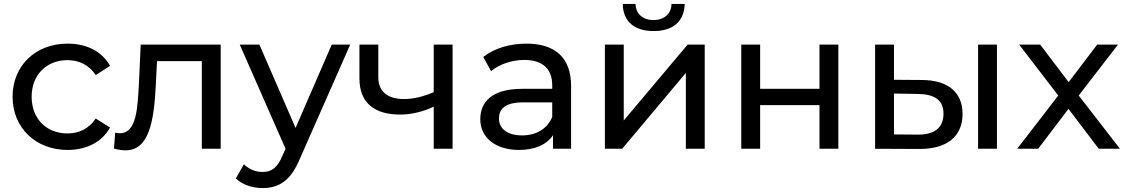

<svg xmlns="http://www.w3.org/2000/svg" viewBox="-20 -757 5728 977"><path d="M324 6C420 6 499 -34 540 -108L467 -154C433 -102 381 -78 323 -78C219 -78 141 -150 141 -265C141 -378 219 -451 323 -451C381 -451 433 -427 467 -375L540 -422C499 -496 420 -535 324 -535C161 -535 44 -423 44 -265C44 -107 161 6 324 6Z M696 -530 687 -334C680 -209 676 -79 590 -79C583 -79 575 -80 566 -82L560 -1C582 5 601 8 619 8C739 8 764 -141 773 -328L779 -446H1007V0H1103V-530Z M1668 -530 1484 -106 1300 -530H1200L1433 0L1417 36C1391 97 1362 118 1316 118C1280 118 1247 104 1221 79L1180 151C1213 183 1265 200 1316 200C1397 200 1458 165 1505 53L1762 -530Z M2187 -530V-288C2136 -266 2084 -253 2036 -253C1955 -253 1905 -289 1905 -364V-530H1809V-358C1809 -232 1887 -174 2016 -174C2075 -174 2133 -189 2187 -214V0H2283V-530Z M2659 -535C2574 -535 2494 -511 2439 -467L2479 -395C2521 -430 2584 -452 2648 -452C2742 -452 2790 -405 2790 -324V-305H2637C2479 -305 2424 -235 2424 -150C2424 -58 2500 6 2621 6C2703 6 2763 -22 2794 -69V0H2886V-320C2886 -465 2803 -535 2659 -535ZM2637 -68C2563 -68 2519 -101 2519 -154C2519 -199 2546 -236 2641 -236H2790V-162C2765 -101 2708 -68 2637 -68Z M3306 -599C3403 -599 3462 -647 3464 -737H3397C3396 -687 3360 -655 3305 -655C3251 -655 3215 -687 3214 -737H3149C3150 -647 3209 -599 3306 -599ZM3058 0H3146L3470 -386V0H3566V-530H3479L3154 -144V-530H3058Z M3752 0H3848V-222H4150V0H4246V-530H4150V-305H3848V-530H3752Z M4672 -350 4529 -351V-530H4433V0L4656 1C4798 2 4878 -62 4878 -177C4878 -286 4806 -349 4672 -350ZM4957 0H5053V-530H4957ZM4649 -72 4529 -73V-281L4649 -279C4736 -278 4781 -248 4781 -178C4781 -107 4735 -71 4649 -72Z M5679 0 5469 -271 5669 -530H5563L5418 -339L5273 -530H5166L5365 -271L5156 0H5263L5417 -203L5571 0Z"/></svg>

Font: AWKNG-Font Medium
Style: Regular
Weight: 500
Designer: Awakening Church
Foundry: Awakening Church
Version: Version 1.700;PS 001.700;hotconv 1.0.88;makeotf.lib2.5.64775